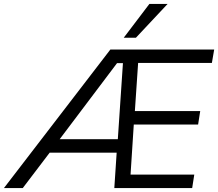

<svg xmlns="http://www.w3.org/2000/svg" viewBox="-62 -957 1110 977"><path d="M-42 0 499.6 -705H1027.9L1016.2 -636.9H616.9L642.4 -659.5L622.8 -369.8L608.7 -392H956.8L946.1 -323.4H605.3L619.4 -333.4L600.8 -45.4L593.1 -68.6H926.6L915.9 0H519.7L532.7 -196.1L556.7 -180H172.3L207.6 -202.3L53.8 0ZM533.7 -635.9 226.6 -228.7 217.5 -248.6H547.9L536.1 -227.3L563.6 -635.9ZM567.6 -765 698.1 -936.9H790.8L629.6 -765Z"/></svg>

Font: Mulish ExtraLight
Style: Italic
Weight: 200
Italic angle: -9°
Designer: Vernon Adams
Foundry: Vernon Adams
Version: Version 3.603